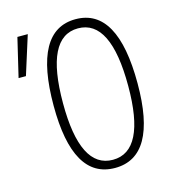

<svg xmlns="http://www.w3.org/2000/svg" viewBox="-107 -791 800 889"><g transform="rotate(-15 293.0 -346.5)"><path d="M335.9 9.8Q134.8 9.8 134.8 -341.8Q134.8 -703.1 335.9 -703.1Q537.1 -703.1 537.1 -341.8Q537.1 9.8 335.9 9.8ZM11.2 -507.8 55.2 -693.4H105L46.4 -507.8ZM335.9 -29.3Q492.2 -29.3 492.2 -341.8Q492.2 -659.2 335.9 -659.2Q179.7 -659.2 179.7 -341.8Q179.7 -29.3 335.9 -29.3Z"/></g></svg>

Font: Caskaydia Cove ExtraLight
Style: Regular
Weight: 200
Monospace: yes
Designer: Aaron Bell
Foundry: Saja Typeworks
Version: Version 4.300; ttfautohint (v1.8.3)